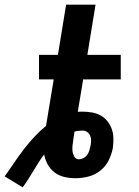

<svg xmlns="http://www.w3.org/2000/svg" viewBox="-76 -755 596 822"><path d="M21 47 -56 0Q-35 -29 -16 -57.5Q3 -86 24.5 -114Q46 -142 70 -168Q94 -194 121 -216L154 -415H91V-520H172L207 -735H333L298 -520H441V-415H280L257 -276Q262 -277 267 -277Q272 -277 277 -277Q298 -277 318 -273.5Q338 -270 355 -260.5Q372 -251 384 -236Q396 -221 402.5 -202.5Q409 -184 409.5 -163Q410 -142 407 -121Q402 -94 389 -68Q376 -42 353 -24Q330 -6 302 1Q274 8 247 8Q222 8 199 2.5Q176 -3 158 -16.5Q140 -30 128.5 -50.5Q117 -71 113 -94Q100 -77 89 -59Q78 -41 67 -23.5Q56 -6 45 12Q34 30 21 47ZM262 -73Q272 -73 282 -78.5Q292 -84 298 -93Q304 -102 307 -112.5Q310 -123 312 -133Q314 -144 314 -155Q314 -166 309.5 -175.5Q305 -185 296.5 -190.5Q288 -196 277 -196Q268 -196 260 -195Q252 -194 243 -192L238 -158Q236 -145 234.5 -132Q233 -119 234.5 -107Q236 -95 242.5 -84Q249 -73 262 -73Z"/></svg>

Font: Iosevka Extrabold Oblique
Style: Regular
Weight: 800
Italic angle: -9°
Monospace: yes
Designer: Belleve Invis
Foundry: Belleve Invis
Version: Version 32.5.0; ttfautohint (v1.8.4)